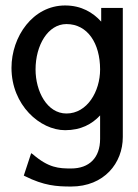

<svg xmlns="http://www.w3.org/2000/svg" viewBox="-20 -493 503 702"><path d="M22 -245C22 -108 127 -17 218 -17C276 -17 316 -39 346 -71V15C346 84 306 123 240 123C195 123 158 121 100 71L94 67L67 149L71 151C141 186 187 189 240 189C361 189 429 103 429 8V-464H350V-414C320 -447 278 -473 218 -473C100 -473 22 -359 22 -245ZM110 -239C110 -327 155 -405 223 -405C300 -405 346 -335 346 -239C346 -159 299 -78 223 -78C152 -78 110 -159 110 -239Z"/></svg>

Font: Charger Sport
Style: DfBdNrw
Weight: 400
Designer: Jasper
Foundry: Cannot Into Space Fonts
Version: Version 1.1